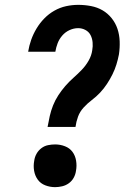

<svg xmlns="http://www.w3.org/2000/svg" viewBox="-20 -763 540 791"><path d="M176 -240Q180 -263 185 -285Q190 -307 198.5 -328.5Q207 -350 220 -370Q233 -390 248.5 -408Q264 -426 282 -442Q300 -458 316.5 -475Q333 -492 345 -513Q357 -534 360 -556Q363 -572 361.5 -588.5Q360 -605 353 -618.5Q346 -632 332 -639.5Q318 -647 302 -647Q284 -647 266.5 -639Q249 -631 236.5 -616.5Q224 -602 217.5 -585Q211 -568 208 -550H96Q100 -575 108.5 -599Q117 -623 130.5 -645.5Q144 -668 162.5 -687Q181 -706 204 -719Q227 -732 252 -737.5Q277 -743 302 -743Q329 -743 355 -738Q381 -733 402.5 -720.5Q424 -708 440 -688Q456 -668 464 -644Q472 -620 473 -593Q474 -566 470 -539Q466 -518 459.5 -497Q453 -476 443 -456Q433 -436 420.5 -417Q408 -398 392.5 -381.5Q377 -365 358.5 -351Q340 -337 324.5 -320Q309 -303 301.5 -282.5Q294 -262 291 -240ZM207 8Q186 8 166.5 0.5Q147 -7 135.5 -23Q124 -39 120.5 -59.5Q117 -80 121 -101Q123 -116 130.5 -129.5Q138 -143 150.5 -152.5Q163 -162 178 -165Q193 -168 207 -168Q228 -168 247.5 -160.5Q267 -153 278.5 -137.5Q290 -122 293.5 -101Q297 -80 293 -59Q291 -44 283.5 -30.5Q276 -17 263.5 -8Q251 1 236 4.5Q221 8 207 8Z"/></svg>

Font: Iosevka Slab
Style: Bold Italic
Weight: 700
Italic angle: -9°
Monospace: yes
Designer: Belleve Invis
Foundry: Belleve Invis
Version: Version 11.1.0; ttfautohint (v1.8.3)